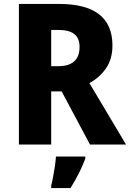

<svg xmlns="http://www.w3.org/2000/svg" viewBox="-20 -734 660 975"><path d="M280 -714Q551 -714 551 -503Q551 -435 519 -388Q487 -341 434 -312L620 0H437L293 -270H240V0H76V-714ZM275 -582H240V-398H276Q384 -398 384 -496Q384 -540 357.5 -561Q331 -582 275 -582ZM413 72Q399 109 380.5 146Q362 183 338 221H240V208Q245 189 250 162Q255 135 259 108Q263 81 264 61H413Z"/></svg>

Font: Noto Sans Ethiopic SemiCondensed ExtraBold
Style: Regular
Weight: 800
Width: 4
Designer: Monotype Design Team
Foundry: Monotype Imaging Inc.
Version: Version 2.102; ttfautohint (v1.8.4.7-5d5b)